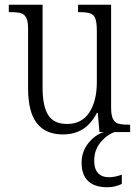

<svg xmlns="http://www.w3.org/2000/svg" viewBox="-20 -555 588 807"><path d="M376 120Q376 156 392.5 173Q409 190 437 190Q463 190 492 179V218Q464 232 430 232Q379 232 351 206.5Q323 181 323 129Q323 82 351.5 46.5Q380 11 417 0H398L391 -80H387Q363 -34 328 -12Q293 10 244 10Q172 10 135 -37Q98 -84 98 -185V-434Q98 -465 90.5 -480Q83 -495 68 -499.5Q53 -504 23 -504H17V-535H159V-186Q159 -109 182.5 -71.5Q206 -34 262 -34Q324 -34 355.5 -82.5Q387 -131 387 -209V-425Q387 -461 380.5 -477.5Q374 -494 358.5 -499Q343 -504 312 -504H308V-535H447V-104Q447 -71 454.5 -55.5Q462 -40 477 -35.5Q492 -31 522 -31H527V0H462Q428 12 402 44Q376 76 376 120Z"/></svg>

Font: Noto Serif NarrowLight
Style: Regular
Weight: 300
Width: 4
Designer: Monotype Design Team
Foundry: Monotype Imaging Inc.
Version: Version 1.001